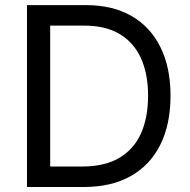

<svg xmlns="http://www.w3.org/2000/svg" viewBox="-20 -748 762 768"><path d="M314.9 0H139.2V-82H309.1Q397.9 -82 456.3 -116Q514.6 -149.9 543.5 -213.4Q572.3 -276.9 572.3 -365.2Q572.3 -452.6 543.7 -515.4Q515.1 -578.1 458.7 -611.8Q402.3 -645.5 317.9 -645.5H135.3V-727.5H324.2Q430.7 -727.5 506.1 -684.1Q581.5 -640.6 621.8 -559.3Q662.1 -478 662.1 -365.2Q662.1 -251.5 621.6 -169.7Q581.1 -87.9 503.4 -43.9Q425.8 0 314.9 0ZM180.7 -727.5V0H87.9V-727.5Z"/></svg>

Font: Inter Variable
Style: Regular
Weight: 400
Designer: Rasmus Andersson
Foundry: rsms
Version: Version 4.001;git-9221beed3